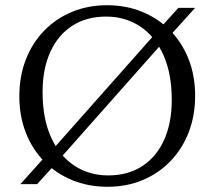

<svg xmlns="http://www.w3.org/2000/svg" viewBox="-20 -705 821 735"><path d="M183.5 -135 577.5 -579.5 593.5 -598.5 663 -675H727L625.5 -562.5L601.5 -540L207.5 -95.5L191.5 -76.5L122 0H58L159 -112.5ZM390 -685Q463 -685 524.8 -659.5Q586.5 -634 631.8 -588Q677 -542 702 -478.5Q727 -415 727 -338.5Q727 -262 702.2 -198.2Q677.5 -134.5 632.2 -87.8Q587 -41 525.8 -15.5Q464.5 10 391.5 10Q318 10 256.2 -15.5Q194.5 -41 149.2 -87Q104 -133 79 -196.8Q54 -260.5 54 -336.5Q54 -413 78.8 -476.8Q103.5 -540.5 148.8 -587.2Q194 -634 255.5 -659.5Q317 -685 390 -685ZM394.5 -33.5Q470 -33.5 524.2 -68.8Q578.5 -104 608 -169Q637.5 -234 637.5 -322.5Q637.5 -424 605.2 -495.2Q573 -566.5 516.2 -604Q459.5 -641.5 386 -641.5Q311 -641.5 256.5 -606.2Q202 -571 172.5 -506Q143 -441 143 -352.5Q143 -251.5 175.2 -180Q207.5 -108.5 264.5 -71Q321.5 -33.5 394.5 -33.5Z"/></svg>

Font: Newsreader 24pt
Style: Regular
Weight: 400
Designer: Hugues Gentile
Foundry: Production Type
Version: Version 1.003